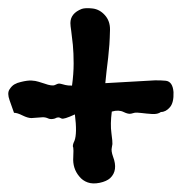

<svg xmlns="http://www.w3.org/2000/svg" viewBox="-21 -580 442 462"><path d="M232.4 -379.9 352.5 -386.7Q368.2 -386.7 377.9 -385.7Q394.5 -383.8 396.5 -358.4Q397.5 -333 387.7 -321.8Q377.9 -310.5 366.2 -310.5Q358.4 -304.7 344.7 -305.7Q331.1 -306.6 319.3 -308.1Q307.6 -309.6 302.7 -308.6Q297.9 -307.6 294.9 -306.6Q288.1 -304.7 276.4 -310.5Q264.6 -316.4 248 -311.5Q244.1 -281.2 247.1 -259.8Q250 -238.3 249.5 -233.4Q249 -228.5 248 -224.6Q246.1 -216.8 251 -203.1Q263.7 -169.9 244.1 -151.4Q235.4 -143.6 218.8 -140.1Q202.1 -136.7 189.9 -141.1Q177.7 -145.5 169.9 -155.3Q153.3 -174.8 155.3 -202.1Q156.2 -220.7 155.3 -224.6Q152.3 -229.5 158.2 -241.2Q165 -258.8 159.2 -304.7Q131.8 -292 127 -294.9Q122.1 -297.9 118.2 -297.4Q114.3 -296.9 111.3 -294.9Q101.6 -292 95.2 -294.9Q88.9 -297.9 82 -297.9L54.7 -295.9Q45.9 -295.9 33.2 -302.2Q20.5 -308.6 12.7 -308.6Q7.8 -322.3 2 -338.9Q-3.9 -355.5 1.5 -364.3Q6.8 -373 13.7 -377Q20.5 -380.9 29.3 -382.8Q44.9 -386.7 54.7 -386.2Q64.5 -385.7 71.8 -383.3Q79.1 -380.9 85.9 -378.9Q104.5 -372.1 111.3 -375.5Q118.2 -378.9 120.6 -378.9Q123 -378.9 127 -377.9Q130.9 -377 136.2 -375.5Q141.6 -374 152.3 -374Q156.2 -402.3 156.2 -427.2Q156.2 -452.1 154.3 -472.2Q152.3 -492.2 150.4 -505.4Q148.4 -518.6 148.4 -524.4Q148.4 -547.9 175.8 -558.6Q184.6 -561.5 201.7 -559.6Q218.8 -557.6 231.4 -543.5Q244.1 -529.3 243.7 -508.3Q243.2 -487.3 242.2 -472.7Q241.2 -458 239.3 -441.4Q237.3 -424.8 235.4 -408.7Q233.4 -392.6 232.4 -379.9Z"/></svg>

Font: Creepster Caps
Style: Regular
Weight: 400
Designer: Font Diner, Inc
Foundry: Font Diner, Inc
Version: Version 1.000